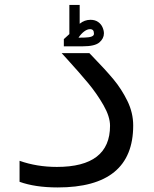

<svg xmlns="http://www.w3.org/2000/svg" viewBox="-20 -776 640 800"><path d="M61.5 -18.5V-106Q133.5 -80.5 217 -80.5Q438.5 -80.5 438.5 -252Q438.5 -290 411.5 -337.2Q384.5 -384.5 348.8 -427.8Q313 -471 258.5 -531L237 -554.5H352.5L365.5 -541Q419 -486 452.8 -445.5Q486.5 -405 510.8 -355.5Q535 -306 535 -253Q535 5 220.5 5Q126.5 5 61.5 -18.5ZM269 -634V-755.5H312V-677Q332 -693.5 357 -693.5Q376 -693.5 388.8 -684.5Q401.5 -675.5 407.2 -662.2Q413 -649 413 -637Q413 -615.5 394 -599.2Q375 -583 324.5 -583H246V-613Q253 -619 269 -634ZM371.5 -635Q371.5 -645.5 367.5 -650Q363.5 -654.5 355 -654.5Q343.5 -654.5 330.8 -645Q318 -635.5 307 -619L333.5 -619.5Q371.5 -620.5 371.5 -635Z"/></svg>

Font: JuliaMono MediumItalic
Style: Regular
Weight: 500
Italic angle: -9°
Monospace: yes
Designer: cormullion
Foundry: corm
Version: Version 0.049; ttfautohint (v1.8.4)